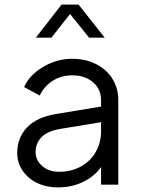

<svg xmlns="http://www.w3.org/2000/svg" viewBox="-20 -804 612 836"><path d="M55 -139Q55 -204 97.5 -249Q140 -294 226 -308L420 -340V-368Q420 -416 385 -446Q350 -476 294 -476Q246 -476 209 -452Q172 -428 153 -388L85 -425Q108 -477 167.5 -512.5Q227 -548 294 -548Q352 -548 398 -525Q444 -502 469.5 -461Q495 -420 495 -368V0H420V-77Q393 -37 343 -12.5Q293 12 232 12Q182 12 141.5 -7.5Q101 -27 78 -61.5Q55 -96 55 -139ZM237 -56Q290 -56 332 -79Q374 -102 397 -142.5Q420 -183 420 -232V-272L244 -243Q188 -234 161.5 -207.5Q135 -181 135 -142Q135 -106 164 -81Q193 -56 237 -56ZM248 -784H322L436 -640H368L285 -743L204 -640H136Z"/></svg>

Font: Evergrow Sans 
Style: Regular
Weight: 400
Foundry: 10Web
Version: Version 1.000